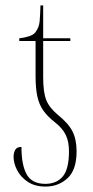

<svg xmlns="http://www.w3.org/2000/svg" viewBox="-20 -677 341 707"><path d="M148 10Q109 10 83 -7Q57 -24 43.5 -49.5Q30 -75 30 -100Q30 -114 36 -125Q42 -136 59 -136Q59 -69 78.5 -34.5Q98 0 147 0Q188 0 211 -27Q234 -54 234 -120Q234 -156 222 -180.5Q210 -205 183 -226Q155 -248 139.5 -270Q124 -292 117.5 -322Q111 -352 111 -397V-526H51V-536Q70 -538 87 -543.5Q104 -549 111 -559Q124 -576 126 -599Q128 -622 129 -657H139V-536H239V-526H139V-393Q139 -338 150 -309.5Q161 -281 192 -255Q232 -223 247 -193Q262 -163 262 -120Q262 -51 228.5 -20.5Q195 10 148 10Z"/></svg>

Font: Noto Serif Display ExtraCondensed Thin
Style: Regular
Weight: 100
Width: 2
Designer: Monotype Design Team
Foundry: Monotype Imaging Inc.
Version: Version 2.009